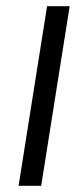

<svg xmlns="http://www.w3.org/2000/svg" viewBox="-20 -600 245 620"><path d="M40 0H113L205 -580H132Z"/></svg>

Font: Charger Sport
Style: DfExtObl
Weight: 400
Designer: Jasper
Foundry: Cannot Into Space Fonts
Version: Version 1.1